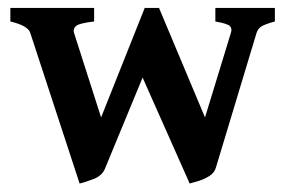

<svg xmlns="http://www.w3.org/2000/svg" viewBox="-20 -437 700 471"><path d="M654.3 -384.3Q629.4 -377.4 621.1 -372.1Q612.8 -366.7 609.4 -356.4L509.8 -26.4Q506.3 -13.2 493.4 -5.1Q480.5 2.9 466.6 7.1Q452.6 11.2 445.3 13.2L316.4 -276.9L337.9 -417.5Q337.9 -417.5 351.1 -417.5Q364.3 -417.5 370.1 -417.5L482.9 -148.9L546.4 -356.4Q549.8 -366.2 544.4 -372.6Q539.1 -378.9 508.3 -384.3V-417.5H654.3ZM238.8 -26.4Q231.9 -6.3 209.5 2.2Q187 10.7 175.3 13.2L54.2 -356.4Q48.8 -374 5.4 -384.3V-417.5H210.9V-384.3Q172.4 -379.9 165.5 -372.3Q158.7 -364.7 161.6 -356.4L228 -148.9L335 -417.5Q341.3 -417.5 354.2 -417.5Q367.2 -417.5 367.2 -417.5L369.1 -341.8Z"/></svg>

Font: Dai Banna SIL SemiBold
Style: Regular
Weight: 600
Designer: Victor Gaultney
Foundry: SIL International
Version: Version 4.000